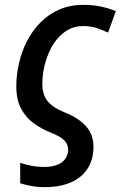

<svg xmlns="http://www.w3.org/2000/svg" viewBox="-20 -569 496 789"><path d="M165 200Q133 200 107 195Q81 190 63 184V100Q83 107 108.5 112Q134 117 161 117Q194 117 216 108Q238 99 249 82.5Q260 66 260 46Q260 25 245 8.5Q230 -8 184 -26Q150 -40 118.5 -62.5Q87 -85 67 -122Q47 -159 47 -214Q47 -261 58 -309Q69 -357 91 -400Q113 -443 146 -476.5Q179 -510 223 -529.5Q267 -549 323 -549Q364 -549 397.5 -541.5Q431 -534 456 -523L424 -435Q405 -444 379.5 -453Q354 -462 321 -462Q288 -462 261.5 -447.5Q235 -433 215 -409Q195 -385 181.5 -354Q168 -323 161 -290Q154 -257 154 -225Q154 -194 164 -172Q174 -150 196 -134Q218 -118 251 -105Q306 -82 335 -48.5Q364 -15 364 34Q364 87 339.5 124.5Q315 162 270 181Q225 200 165 200Z"/></svg>

Font: Noto Sans Display Medium
Style: Italic
Weight: 500
Italic angle: -12°
Designer: Monotype Design Team
Foundry: Monotype Imaging Inc.
Version: Version 2.003